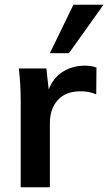

<svg xmlns="http://www.w3.org/2000/svg" viewBox="-20 -796 460 816"><path d="M340 -517Q368 -517 390 -509L389 -395Q359 -408 323 -408Q259 -408 226 -371Q192 -334 192 -273V0H68V-362Q68 -402 66 -437.5Q64 -473 60 -505H177L187 -416Q207 -466 247 -491Q288 -517 340 -517ZM273 -570H192L292 -776H420Z"/></svg>

Font: PRinguin Sans
Style: Bold
Weight: 700
Designer: Vernon Adams
Foundry: Vernon Adams
Version: ""